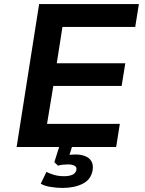

<svg xmlns="http://www.w3.org/2000/svg" viewBox="-20 -725 715 947"><path d="M62 0 173 -705H665L647 -592H288L260 -413H598L580 -301H243L212 -114H571L553 0ZM288 202Q260 202 229.5 197Q199 192 181 181L209 123Q225 131 246.5 137.5Q268 144 297 144Q322 144 338 136.5Q354 129 357 112Q359 98 347 92Q335 86 317 86Q308 86 293.5 87Q279 88 266 92L248 75L278 -20H341L316 61L291 45Q303 41 320.5 39Q338 37 355 37Q378 37 398.5 44.5Q419 52 430 69Q441 86 437 114Q429 161 387.5 181.5Q346 202 288 202Z"/></svg>

Font: Nunito Sans 6pt
Style: Bold Italic
Weight: 700
Italic angle: -9°
Version: Version 3.101;gftools[0.9.27]